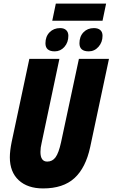

<svg xmlns="http://www.w3.org/2000/svg" viewBox="-20 -1043 629 1073"><path d="M35 -164Q35 -199 45 -249L144 -714H312L213 -246Q206 -218 206 -194Q206 -140 244 -140Q273 -140 290.5 -164Q308 -188 321 -247L421 -714H589L484 -221Q459 -105 396 -47.5Q333 10 221 10Q134 10 84.5 -36Q35 -82 35 -164ZM292 -1023H573L553 -927H272ZM234 -801Q234 -839 257 -862.5Q280 -886 316 -886Q338 -886 350 -874.5Q362 -863 362 -843Q362 -806 340 -781Q318 -756 286 -756Q234 -756 234 -801ZM424 -801Q424 -839 446.5 -862.5Q469 -886 505 -886Q528 -886 540.5 -875Q553 -864 553 -843Q553 -807 530.5 -781.5Q508 -756 476 -756Q424 -756 424 -801Z"/></svg>

Font: Noto Sans UI CondBlack
Style: Italic
Weight: 900
Width: 3
Italic angle: -12°
Designer: Monotype Design Team
Foundry: Monotype Imaging Inc.
Version: Version 1.001